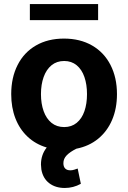

<svg xmlns="http://www.w3.org/2000/svg" viewBox="-20 -727 630 945"><path d="M408.2 -263.7Q408.2 -311 395.5 -347.9Q382.8 -384.8 357.4 -405.8Q332 -426.8 295.9 -426.8Q259.3 -426.8 233.6 -405.8Q208 -384.8 194.8 -347.9Q181.6 -311 181.6 -263.7Q181.6 -216.8 194.8 -179.9Q208 -143.1 233.6 -122.3Q259.3 -101.6 295.9 -101.6Q332 -101.6 357.4 -122.3Q382.8 -143.1 395.5 -179.7Q408.2 -216.3 408.2 -263.7ZM183.6 107.4Q181.6 91.8 181.6 83Q181.6 34.7 210 -1Q155.3 -17.1 116 -54Q76.7 -90.8 55.9 -144.3Q35.2 -197.8 35.2 -263.7Q35.2 -345.2 66.7 -407.2Q98.1 -469.2 157 -503.2Q215.8 -537.1 294.9 -537.1Q374 -537.1 433.1 -503.2Q492.2 -469.2 523.9 -407.2Q555.7 -345.2 555.7 -263.7Q555.7 -192.9 531.7 -136.7Q507.8 -80.6 462.9 -43.9Q418 -7.3 356 4.9Q324.7 20.5 308.3 37.4Q292 54.2 292 76.2Q292 93.3 300.8 102.3Q309.6 111.3 326.2 111.3Q335.9 111.3 345.5 108.2Q355 105 362.3 102.5L377.9 177.7Q340.8 198.2 298.8 198.2Q252.9 198.2 222.2 174.6Q191.4 150.9 183.6 107.4ZM462.9 -627.9H127V-707H462.9Z"/></svg>

Font: Pretendard GOV
Style: Bold
Weight: 700
Designer: Base glyphs from Inter by Rasmus Andersson; Hangeul glyphs from Noto Sans CJK(Source Han Sans) by Jang Soo-young and Kan
Foundry: Kil Hyung-jin
Version: Version 1.309